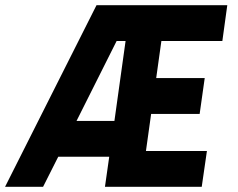

<svg xmlns="http://www.w3.org/2000/svg" viewBox="-50 -720 918 740"><path d="M-30.5 0 322 -700H826L807 -562H572L552 -419H739L719.5 -281H532.5L512.5 -138H747.5L727.5 0H354.5L371 -116H174.5L116 0ZM245 -254H391L434 -562H399.5Z"/></svg>

Font: Urbanist ExtraBold
Style: Italic
Weight: 800
Italic angle: -8°
Designer: Corey Hu
Foundry: Corey Hu
Version: Version 1.321; ttfautohint (v1.8.4.7-5d5b)